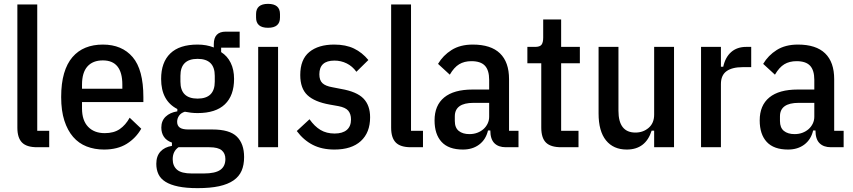

<svg xmlns="http://www.w3.org/2000/svg" viewBox="-20 -763 4419 995"><path d="M172 0Q118 0 94 -24.5Q70 -49 70 -101V-740H173V-85H235V0Z M519 12Q470 12 429 -4Q388 -20 359 -53.5Q330 -87 313.5 -138Q297 -189 297 -260Q297 -331 312 -382.5Q327 -434 355.5 -467Q384 -500 423.5 -516Q463 -532 513 -532Q612 -532 667.5 -467Q723 -402 723 -260V-234H405V-201Q405 -139 436.5 -106Q468 -73 523 -73Q570 -73 600.5 -94Q631 -115 652 -153L712 -96Q684 -47 636.5 -17.5Q589 12 519 12ZM513 -450Q461 -450 433 -418.5Q405 -387 405 -324V-303H614V-324Q614 -450 513 -450Z M1245 51Q1245 92 1232 122Q1219 152 1190 172Q1161 192 1115.5 202Q1070 212 1004 212Q945 212 904 203.5Q863 195 837.5 179Q812 163 801 139.5Q790 116 790 86Q790 46 811.5 22.5Q833 -1 871 -7V-24Q843 -34 829.5 -54Q816 -74 816 -102Q816 -137 838.5 -158.5Q861 -180 899 -186V-198Q815 -241 815 -354Q815 -440 862.5 -486Q910 -532 1004 -532Q1050 -532 1088 -517V-534Q1088 -599 1150 -599H1222V-516H1126V-493Q1158 -473 1175.5 -437.5Q1193 -402 1193 -354Q1193 -268 1145.5 -222.5Q1098 -177 1004 -177Q986 -177 969.5 -179Q953 -181 938 -184Q918 -178 908 -163.5Q898 -149 898 -132Q898 -112 911.5 -102Q925 -92 956 -92H1081Q1170 -92 1207.5 -55Q1245 -18 1245 51ZM1148 61Q1148 32 1129 16Q1110 0 1065 0H905Q875 21 875 62Q875 97 897.5 116.5Q920 136 974 136H1036Q1095 136 1121.5 117.5Q1148 99 1148 61ZM1004 -252Q1093 -252 1093 -340V-370Q1093 -458 1004 -458Q915 -458 915 -370V-340Q915 -252 1004 -252Z M1369 -619Q1307 -619 1307 -672V-690Q1307 -743 1369 -743Q1431 -743 1431 -690V-672Q1431 -619 1369 -619ZM1318 -520H1421V0H1318Z M1713 12Q1648 12 1600.5 -12.5Q1553 -37 1518 -84L1584 -145Q1610 -108 1641 -89.5Q1672 -71 1714 -71Q1755 -71 1777 -89.5Q1799 -108 1799 -144Q1799 -172 1785 -189Q1771 -206 1734 -213L1689 -221Q1610 -235 1573 -270Q1536 -305 1536 -374Q1536 -455 1583 -493.5Q1630 -532 1712 -532Q1772 -532 1814.5 -511.5Q1857 -491 1889 -452L1827 -391Q1806 -420 1776.5 -434.5Q1747 -449 1713 -449Q1635 -449 1635 -378Q1635 -347 1651 -332Q1667 -317 1702 -311L1748 -302Q1829 -288 1863.5 -252.5Q1898 -217 1898 -155Q1898 -76 1850 -32Q1802 12 1713 12Z M2109 0Q2055 0 2031 -24.5Q2007 -49 2007 -101V-740H2110V-85H2172V0Z M2601 0Q2563 0 2542 -21Q2521 -42 2521 -87H2509Q2498 -40 2463.5 -14Q2429 12 2379 12Q2305 12 2268.5 -27.5Q2232 -67 2232 -139Q2232 -217 2282 -258Q2332 -299 2429 -299H2515V-349Q2515 -399 2493 -422.5Q2471 -446 2423 -446Q2386 -446 2359.5 -430Q2333 -414 2311 -376L2250 -432Q2276 -476 2320.5 -504Q2365 -532 2430 -532Q2524 -532 2571 -486.5Q2618 -441 2618 -353V-85H2667V0ZM2413 -68Q2435 -68 2453.5 -75Q2472 -82 2485.5 -94Q2499 -106 2507 -122.5Q2515 -139 2515 -158V-230H2434Q2337 -230 2337 -160V-136Q2337 -101 2357.5 -84.5Q2378 -68 2413 -68Z M2888 0Q2834 0 2809.5 -24Q2785 -48 2785 -102V-435H2713V-520H2753Q2778 -520 2786.5 -531.5Q2795 -543 2795 -568V-662H2888V-520H2985V-435H2888V-85H2978V0Z M3370 -86H3357Q3326 12 3228 12Q3159 12 3120.5 -35.5Q3082 -83 3082 -175V-520H3185V-189Q3185 -76 3273 -76Q3313 -76 3341.5 -100.5Q3370 -125 3370 -169V-520H3473V0H3370Z M3613 0V-520H3716V-417H3728Q3739 -467 3769.5 -493.5Q3800 -520 3847 -520H3873V-415H3829Q3774 -415 3745 -394Q3716 -373 3716 -327V0Z M4286 0Q4248 0 4227 -21Q4206 -42 4206 -87H4194Q4183 -40 4148.5 -14Q4114 12 4064 12Q3990 12 3953.5 -27.5Q3917 -67 3917 -139Q3917 -217 3967 -258Q4017 -299 4114 -299H4200V-349Q4200 -399 4178 -422.5Q4156 -446 4108 -446Q4071 -446 4044.5 -430Q4018 -414 3996 -376L3935 -432Q3961 -476 4005.5 -504Q4050 -532 4115 -532Q4209 -532 4256 -486.5Q4303 -441 4303 -353V-85H4352V0ZM4098 -68Q4120 -68 4138.5 -75Q4157 -82 4170.5 -94Q4184 -106 4192 -122.5Q4200 -139 4200 -158V-230H4119Q4022 -230 4022 -160V-136Q4022 -101 4042.5 -84.5Q4063 -68 4098 -68Z"/></svg>

Font: IBM Plex Sans Condensed Medium
Style: Regular
Weight: 500
Width: 3
Designer: Mike Abbink, Paul van der Laan, Pieter van Rosmalen
Foundry: Bold Monday
Version: Version 1.3